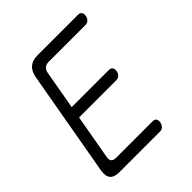

<svg xmlns="http://www.w3.org/2000/svg" viewBox="-199 -864 997 997"><g transform="rotate(-45 300.0 -365.0)"><path d="M170 -414H443Q457 -414 463.5 -405Q470 -396 467 -381Q465 -367 455.5 -358Q446 -349 432 -349H159L115 -101Q112 -83 120 -74Q128 -65 146 -65H416Q430 -65 436 -56Q442 -47 439 -32Q436 -18 427 -9Q418 0 404 0H106Q69 0 54 -18Q39 -36 45 -74L148 -656Q155 -694 176.5 -712Q198 -730 235 -730H533Q547 -730 553 -721Q559 -712 557 -698Q554 -683 545 -674Q536 -665 522 -665H252Q233 -665 222.5 -656Q212 -647 208 -629Z"/></g></svg>

Font: Maple Mono ExtraLight
Style: Italic
Weight: 275
Italic angle: -10°
Monospace: yes
Designer: subframe7536
Version: Version 7.000